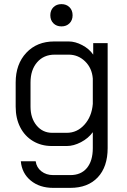

<svg xmlns="http://www.w3.org/2000/svg" viewBox="-20 -708 618 931"><path d="M81 74H153Q157 104 180.5 122.5Q204 141 238 141H321Q373 141 401.5 106.5Q430 72 430 10V-67Q408 -37 372.5 -18.5Q337 0 304 0H231Q180 0 140 -24Q100 -48 78 -91Q56 -134 56 -191V-308Q56 -397 107.5 -452Q159 -507 243 -507H313Q345 -507 379 -489Q413 -471 432 -443V-499H502V10Q502 101 454 152Q406 203 321 203H238Q172 203 129 167.5Q86 132 81 74ZM304 -64Q354 -64 389.5 -103.5Q425 -143 430 -204V-327Q426 -378 392.5 -410.5Q359 -443 313 -443H245Q192 -443 160 -406Q128 -369 128 -308V-191Q128 -135 157.5 -99.5Q187 -64 233 -64ZM224 -634Q224 -658 239 -673Q254 -688 278 -688Q302 -688 317 -673Q332 -658 332 -634Q332 -610 317 -595Q302 -580 278 -580Q254 -580 239 -595Q224 -610 224 -634Z"/></svg>

Font: Bai Jamjuree
Style: Regular
Weight: 400
Designer: Katatrad Aksorn Co.,Ltd.
Foundry: Cadson Demak Co.,Ltd.
Version: Version 1.000; ttfautohint (v1.6)